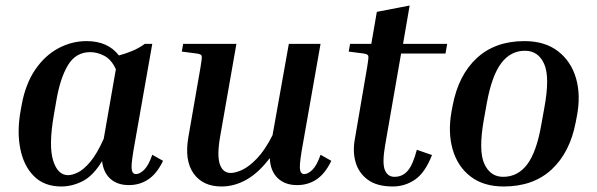

<svg xmlns="http://www.w3.org/2000/svg" viewBox="-20 -666 2163 696"><path d="M447 5Q406 5 380.5 -17.5Q355 -40 350 -82Q318 -29 280 -9.5Q242 10 202 10Q141 10 103.5 -27Q66 -64 53.5 -127Q41 -190 55 -266L59 -288Q73 -363 108 -414Q143 -465 191.5 -491Q240 -517 294 -517Q371 -517 411 -465Q434 -471 458.5 -481Q483 -491 505 -507H532L469 -150Q456 -80 457 -57.5Q458 -35 473 -35Q487 -35 503 -51Q519 -67 532 -105L571 -83Q549 -37 518 -16Q487 5 447 5ZM175 -248Q156 -138 172.5 -84.5Q189 -31 227 -31Q241 -31 261.5 -40.5Q282 -50 306.5 -78.5Q331 -107 356 -163L400 -415Q384 -450 358.5 -463.5Q333 -477 307 -477Q255 -477 226.5 -430Q198 -383 184 -300Z M1057 5Q1013 5 986.5 -20.5Q960 -46 958 -93Q918 -40 874 -15Q830 10 783 10Q715 10 681.5 -37.5Q648 -85 663 -170L707 -423Q713 -457 711 -463.5Q709 -470 693 -472L639 -479L644 -507H837L778 -171Q766 -102 777 -70.5Q788 -39 816 -39Q834 -39 858.5 -50.5Q883 -62 911.5 -91.5Q940 -121 968 -176L1027 -507H1142L1079 -150Q1066 -80 1067 -57.5Q1068 -35 1083 -35Q1097 -35 1113 -51Q1129 -67 1142 -105L1181 -83Q1159 -37 1128 -16Q1097 5 1057 5Z M1546 -104Q1521 -40 1484.5 -15Q1448 10 1404 10Q1347 10 1314 -14Q1281 -38 1269.5 -76.5Q1258 -115 1266 -160L1311 -423Q1317 -457 1315 -463.5Q1313 -470 1298 -472L1244 -479L1249 -507H1326L1346 -623L1465 -646L1441 -507H1601L1595 -472H1434L1376 -139Q1365 -75 1375 -50Q1385 -25 1410 -25Q1439 -25 1458 -47Q1477 -69 1491 -123Z M2071 -244 2067 -223Q2046 -113 1979.5 -51.5Q1913 10 1806 10Q1733 10 1686 -26Q1639 -62 1621 -124Q1603 -186 1617 -263L1621 -284Q1642 -394 1708.5 -455.5Q1775 -517 1881 -517Q1955 -517 2002.5 -480.5Q2050 -444 2068 -382.5Q2086 -321 2071 -244ZM1953 -274Q1974 -387 1952.5 -434.5Q1931 -482 1883 -482Q1831 -482 1797 -437Q1763 -392 1745 -294L1734 -233Q1714 -120 1735.5 -72.5Q1757 -25 1804 -25Q1857 -25 1891 -70Q1925 -115 1942 -213Z"/></svg>

Font: Inria Serif
Style: Bold Italic
Weight: 700
Italic angle: -10°
Designer: Black Foundry Team
Foundry: Black Foundry
Version: Version 1.000; ttfautohint (v1.8.3)